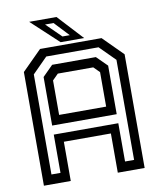

<svg xmlns="http://www.w3.org/2000/svg" viewBox="-92 -921 828 993"><g transform="rotate(-10 322.0 -424.0)"><path d="M57.5 0V-597L160.5 -700H483.5L586.5 -597V0H445.5V-206H198.5V0ZM106 -50.5H153.5V-251.5H492.5V-50.5H540V-576L460 -656H185.5L106 -576ZM198.5 -347H445.5V-528L415 -558.5H229L198.5 -528ZM153.5 -299V-554L208 -608.5H437.5L492.5 -554V-299ZM395 -716H271.5L129.5 -848H273ZM324.5 -743.5 252.5 -820H208L286 -743.5Z"/></g></svg>

Font: Tourney Medium
Style: Regular
Weight: 500
Designer: Tyler Finck
Foundry: Etcetera Type Co
Version: Version 1.015